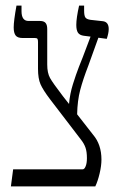

<svg xmlns="http://www.w3.org/2000/svg" viewBox="-20 -667 425 687"><path d="M305 -457 296 -432Q277 -383 267 -345Q257 -307 256 -258L313 -185Q343 -150 343 -96Q343 -74 336.5 -46.5Q330 -19 321 0H19L27 -61H275Q282 -61 286 -71Q291 -82 291 -101Q291 -124 286 -138.5Q281 -153 270 -167L159 -312Q134 -345 125 -365.5Q116 -386 116 -421V-517Q116 -525 114 -528Q112 -531 105 -531H61Q43 -531 36 -540Q29 -549 29 -569Q29 -592 39 -647H57V-627Q57 -592 82 -592H123Q137 -592 143 -585Q149 -578 149 -563V-436Q149 -406 159 -388Q169 -370 205 -323L227 -295Q230 -331 241 -366Q252 -401 262.5 -428Q273 -455 276 -462L304 -536L280 -539Q265 -541 259 -550Q253 -559 253 -578Q253 -602 263 -647H281V-629Q281 -611 285.5 -604.5Q290 -598 304 -596L349 -591Q369 -588 369 -563Q369 -549 362 -528L332 -532Z"/></svg>

Font: Noto Serif Hebrew CondLight
Style: Regular
Weight: 300
Width: 3
Designer: Monotype Design Team
Foundry: Monotype Imaging Inc.
Version: Version 1.000